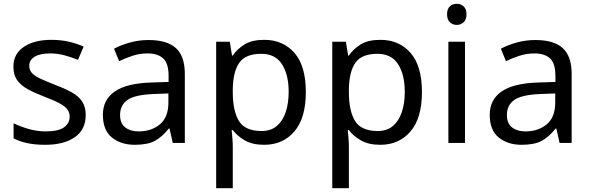

<svg xmlns="http://www.w3.org/2000/svg" viewBox="-20 -757 3129 1017"><path d="M434 -148Q434 -70 376 -30Q318 10 220 10Q164 10 123.5 1Q83 -8 52 -24V-104Q84 -88 129.5 -74.5Q175 -61 222 -61Q289 -61 319 -82.5Q349 -104 349 -140Q349 -160 338 -176Q327 -192 298.5 -208Q270 -224 217 -244Q165 -264 128 -284Q91 -304 71 -332Q51 -360 51 -404Q51 -472 106.5 -509Q162 -546 252 -546Q301 -546 343.5 -536.5Q386 -527 423 -510L393 -440Q359 -454 322 -464Q285 -474 246 -474Q192 -474 163.5 -456.5Q135 -439 135 -409Q135 -387 148 -371.5Q161 -356 191.5 -341.5Q222 -327 273 -307Q324 -288 360 -268Q396 -248 415 -219.5Q434 -191 434 -148Z M767 -545Q865 -545 912 -502Q959 -459 959 -365V0H895L878 -76H874Q839 -32 800.5 -11Q762 10 694 10Q621 10 573 -28.5Q525 -67 525 -149Q525 -229 588 -272.5Q651 -316 782 -320L873 -323V-355Q873 -422 844 -448Q815 -474 762 -474Q720 -474 682 -461.5Q644 -449 611 -433L584 -499Q619 -518 667 -531.5Q715 -545 767 -545ZM793 -259Q693 -255 654.5 -227Q616 -199 616 -148Q616 -103 643.5 -82Q671 -61 714 -61Q782 -61 827 -98.5Q872 -136 872 -214V-262Z M1380 -546Q1479 -546 1539.5 -477Q1600 -408 1600 -269Q1600 -132 1539.5 -61Q1479 10 1379 10Q1317 10 1276.5 -13.5Q1236 -37 1213 -68H1207Q1209 -51 1211 -25Q1213 1 1213 20V240H1125V-536H1197L1209 -463H1213Q1237 -498 1276 -522Q1315 -546 1380 -546ZM1364 -472Q1282 -472 1248.5 -426Q1215 -380 1213 -286V-269Q1213 -170 1245.5 -116.5Q1278 -63 1366 -63Q1415 -63 1446.5 -90Q1478 -117 1493.5 -163.5Q1509 -210 1509 -270Q1509 -362 1473.5 -417Q1438 -472 1364 -472Z M1995 -546Q2094 -546 2154.5 -477Q2215 -408 2215 -269Q2215 -132 2154.5 -61Q2094 10 1994 10Q1932 10 1891.5 -13.5Q1851 -37 1828 -68H1822Q1824 -51 1826 -25Q1828 1 1828 20V240H1740V-536H1812L1824 -463H1828Q1852 -498 1891 -522Q1930 -546 1995 -546ZM1979 -472Q1897 -472 1863.5 -426Q1830 -380 1828 -286V-269Q1828 -170 1860.5 -116.5Q1893 -63 1981 -63Q2030 -63 2061.5 -90Q2093 -117 2108.5 -163.5Q2124 -210 2124 -270Q2124 -362 2088.5 -417Q2053 -472 1979 -472Z M2400 -737Q2420 -737 2435.5 -723.5Q2451 -710 2451 -681Q2451 -653 2435.5 -639Q2420 -625 2400 -625Q2378 -625 2363 -639Q2348 -653 2348 -681Q2348 -710 2363 -723.5Q2378 -737 2400 -737ZM2443 -536V0H2355V-536Z M2816 -545Q2914 -545 2961 -502Q3008 -459 3008 -365V0H2944L2927 -76H2923Q2888 -32 2849.5 -11Q2811 10 2743 10Q2670 10 2622 -28.5Q2574 -67 2574 -149Q2574 -229 2637 -272.5Q2700 -316 2831 -320L2922 -323V-355Q2922 -422 2893 -448Q2864 -474 2811 -474Q2769 -474 2731 -461.5Q2693 -449 2660 -433L2633 -499Q2668 -518 2716 -531.5Q2764 -545 2816 -545ZM2842 -259Q2742 -255 2703.5 -227Q2665 -199 2665 -148Q2665 -103 2692.5 -82Q2720 -61 2763 -61Q2831 -61 2876 -98.5Q2921 -136 2921 -214V-262Z"/></svg>

Font: Noto Sans Old Sogdian
Style: Regular
Weight: 400
Designer: Monotype Design Team
Foundry: Monotype Imaging Inc.
Version: Version 2.002; ttfautohint (v1.8.4.7-5d5b)